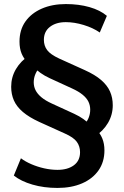

<svg xmlns="http://www.w3.org/2000/svg" viewBox="-20 -735 609 945"><path d="M263 190Q196 190 139.5 173.5Q83 157 48 129L83 44Q104 60 134 73Q164 86 197.5 93.5Q231 101 263 101Q313 101 343.5 78.5Q374 56 374 14Q374 -15 358 -37Q342 -59 299 -78L173 -135Q123 -158 92.5 -184Q62 -210 48.5 -240.5Q35 -271 35 -308Q35 -355 58.5 -395Q82 -435 125 -463L115 -429Q97 -446 86.5 -471Q76 -496 76 -530Q76 -588 105 -629Q134 -670 185.5 -692.5Q237 -715 304 -715Q368 -715 420.5 -700Q473 -685 506 -657L471 -575Q438 -598 392 -612Q346 -626 304 -626Q256 -626 226 -603Q196 -580 196 -539Q196 -510 212 -488.5Q228 -467 271 -447L397 -390Q448 -367 478 -341Q508 -315 521.5 -284.5Q535 -254 535 -217Q535 -170 511.5 -130Q488 -90 445 -62L455 -96Q473 -79 483.5 -53.5Q494 -28 494 5Q494 62 465 103.5Q436 145 384 167.5Q332 190 263 190ZM146 -330Q146 -309 155 -291Q164 -273 183.5 -256.5Q203 -240 236 -225L345 -175Q371 -163 390.5 -149Q410 -135 422 -122L391 -118Q408 -135 416 -154.5Q424 -174 424 -195Q424 -216 415.5 -234Q407 -252 387 -268.5Q367 -285 334 -300L225 -350Q199 -362 179.5 -376Q160 -390 148 -403L179 -407Q163 -391 154.5 -371Q146 -351 146 -330Z"/></svg>

Font: Nunito Sans 12pt ExtraLight
Style: Bold
Weight: 700
Version: Version 3.101;gftools[0.9.27]